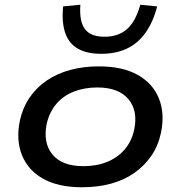

<svg xmlns="http://www.w3.org/2000/svg" viewBox="-20 -781 763 810"><path d="M326 9Q226 9 162 -27Q98 -63 72.5 -127Q47 -191 64 -273Q76 -327 105 -369.5Q134 -412 177.5 -441.5Q221 -471 276.5 -486Q332 -501 397 -501Q497 -501 561 -465Q625 -429 650.5 -365.5Q676 -302 659 -220Q647 -165 618 -123Q589 -81 546 -51Q503 -21 447.5 -6Q392 9 326 9ZM332 -80Q388 -80 432 -98Q476 -116 505.5 -150Q535 -184 546 -233Q563 -314 521.5 -363Q480 -412 391 -412Q336 -412 291.5 -394.5Q247 -377 218 -343Q189 -309 177 -259Q161 -178 201.5 -129Q242 -80 332 -80ZM407 -554Q346 -554 308 -576Q270 -598 255 -642.5Q240 -687 246 -754L319 -761Q314 -690 338.5 -658Q363 -626 421 -626Q479 -626 515.5 -658Q552 -690 572 -761L643 -754Q626 -688 594 -643Q562 -598 515.5 -576Q469 -554 407 -554Z"/></svg>

Font: Nunito Sans 10pt Expanded SemiBold
Style: Italic
Weight: 600
Width: 7
Italic angle: -9°
Designer: Vernon Adams
Foundry: Vernon Adams
Version: Version 3.101;gftools[0.9.27]